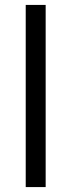

<svg xmlns="http://www.w3.org/2000/svg" viewBox="-20 -760 290 780"><path d="M84.5 0V-740H165.5V0Z"/></svg>

Font: Encode Sans
Style: Regular
Weight: 400
Designer: Multiple Designers
Foundry: Impallari Type
Version: Version 3.002; ttfautohint (v1.8.3) -l 8 -r 50 -G 200 -x 14 